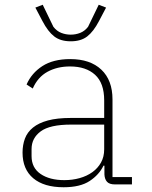

<svg xmlns="http://www.w3.org/2000/svg" viewBox="-20 -777 640 809"><path d="M464 0Q441 0 431 -11Q421 -22 420 -42V-79H416Q398 -41 358 -14.5Q318 12 248 12Q165 12 120 -26Q75 -64 75 -134Q75 -166 85 -193Q95 -220 119 -239.5Q143 -259 182 -269.5Q221 -280 278 -280H419V-354Q419 -427 380.5 -462Q342 -497 275 -497Q221 -497 180 -474.5Q139 -452 118 -404L92 -421Q113 -469 158.5 -498.5Q204 -528 276 -528Q360 -528 407 -483.5Q454 -439 454 -358V-31H536V0ZM251 -18Q285 -18 315.5 -26.5Q346 -35 369 -51.5Q392 -68 405.5 -92Q419 -116 419 -148V-252H279Q190 -252 151.5 -223.5Q113 -195 113 -149V-119Q113 -70 151 -44Q189 -18 251 -18ZM278 -603Q235 -603 208.5 -623.5Q182 -644 159 -688L129 -745L160 -757L205 -664Q219 -646 238 -638.5Q257 -631 278 -631Q299 -631 318 -638.5Q337 -646 351 -664L396 -757L427 -745L397 -688Q374 -644 347.5 -623.5Q321 -603 278 -603Z"/></svg>

Font: IBM Plex Mono ExtLt
Style: Regular
Weight: 200
Monospace: yes
Designer: Mike Abbink, Paul van der Laan, Pieter van Rosmalen
Foundry: Bold Monday
Version: Version 2.3